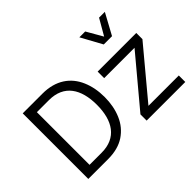

<svg xmlns="http://www.w3.org/2000/svg" viewBox="-138 -1088 1400 1400"><g transform="rotate(-45 562.0 -388.0)"><path d="M601.6 -337.9C601.6 -401.4 590.8 -458.5 568.8 -509.8C524.9 -611.8 435.5 -676.3 298.3 -676.3H94.7V0H298.3C367.2 0 423.8 -15.1 468.8 -44.9C513.2 -74.7 546.9 -115.2 568.8 -166.5C590.8 -217.8 601.6 -274.9 601.6 -337.9ZM521.5 -337.9C521.5 -175.8 453.6 -66.4 298.3 -66.4H173.8V-609.4H298.3C453.6 -609.4 521.5 -500.5 521.5 -337.9ZM1009.3 -438 696.3 -64V0H1094.7V-66.9H781.7L1094.7 -441.9V-505.4H696.3V-438ZM867.7 -613.8H953.1L1041.5 -776.4H981.9L910.2 -652.3L838.9 -776.4H778.8Z"/></g></svg>

Font: Estedad Regular
Style: Regular
Weight: 400
Designer: Amin Abedi
Version: Version 7.3